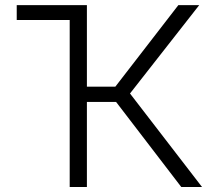

<svg xmlns="http://www.w3.org/2000/svg" viewBox="-20 -748 854 768"><path d="M293 -727.5V-668H46.9V-727.5ZM258.8 0V-727.5H327.6V-401.4H441.4L693.4 -727.5H776.9L500 -374L788.1 0H705.1L444.3 -340.3H327.6V0Z"/></svg>

Font: Inter 18pt Light
Style: Regular
Weight: 300
Designer: Rasmus Andersson
Foundry: rsms
Version: Version 4.001;git-66647c0bb